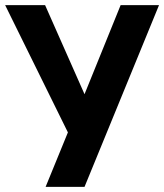

<svg xmlns="http://www.w3.org/2000/svg" viewBox="-35 -725 637 745"><path d="M142 0 239 -237 237 -194 -15 -705H140L306 -330H281L433 -705H582L293 0Z"/></svg>

Font: Nunito Sans 10pt Condensed ExtraBold
Style: Regular
Weight: 800
Width: 3
Designer: Vernon Adams
Foundry: Vernon Adams
Version: Version 3.101;gftools[0.9.27]